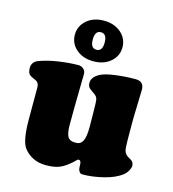

<svg xmlns="http://www.w3.org/2000/svg" viewBox="-117 -880 900 997"><g transform="rotate(15 333.0 -381.5)"><path d="M227.3 -595.5Q191.4 -626.5 191.4 -673.3Q191.4 -720.2 227.3 -751.5Q263.2 -782.7 319.3 -782.7Q375.5 -782.7 411.4 -751.5Q447.3 -720.2 447.3 -673.3Q447.3 -626.5 411.4 -595.5Q375.5 -564.5 319.3 -564.5Q263.2 -564.5 227.3 -595.5ZM287.6 -673.3Q287.6 -626.5 319.3 -626.5Q351.6 -626.5 351.6 -673.3Q351.6 -720.7 319.3 -720.7Q287.6 -720.7 287.6 -673.3ZM597.2 -311.5V-277.3Q597.2 -201.2 598.9 -177.5Q600.6 -153.8 609.4 -143.6Q613.3 -138.2 619.4 -133.8Q625.5 -129.4 632.3 -125.7Q639.2 -122.1 641.1 -120.6Q655.8 -110.8 655.8 -91.3Q655.8 -81.1 647.5 -66.2Q639.2 -51.3 625.5 -40Q590.3 -12.2 530 2.7Q469.7 17.6 418 17.6Q409.7 17.6 405.3 14.4Q400.9 11.2 396.5 2.4Q392.1 -6.3 392.1 -32.7Q392.1 -40 388.7 -45.7Q385.3 -51.3 379.9 -51.3Q375.5 -51.3 372.6 -49.3Q369.6 -47.4 365.2 -42.2Q360.8 -37.1 357.9 -34.7Q323.2 -3.4 294.9 8.5Q266.6 20.5 220.7 20.5Q180.7 20.5 149.7 4.6Q118.7 -11.2 100.1 -37.6Q74.2 -73.2 74.2 -189.9V-359.9Q74.2 -382.8 55.2 -392.6Q53.7 -393.6 40 -399.4Q26.4 -405.3 21 -410.6Q9.8 -420.4 9.8 -447.3Q9.8 -460.9 17.3 -472.7Q24.9 -484.4 39.6 -490.2Q86.4 -508.3 145.5 -516.8Q204.6 -525.4 250.5 -525.4Q266.1 -525.4 278.1 -514.9Q290 -504.4 290 -487.8Q290 -485.8 288.3 -394.5Q286.6 -303.2 286.6 -211.4Q286.6 -189.5 289.8 -174.1Q293 -158.7 297.4 -150.6Q301.8 -142.6 309.8 -138.4Q317.9 -134.3 324.5 -133.3Q331.1 -132.3 342.3 -132.3Q366.7 -132.3 378.2 -154.8Q389.6 -177.2 389.6 -230Q389.6 -244.1 389.2 -268.6Q388.7 -293 388.7 -310.5Q388.7 -368.7 384.8 -381.3Q381.8 -391.6 370.1 -400.9Q365.7 -404.3 355.2 -411.4Q344.7 -418.5 340.8 -422.4Q329.1 -432.6 329.1 -450.7Q329.1 -482.9 367.7 -503.4Q392.1 -517.1 446.3 -524.4Q500.5 -531.7 551.8 -531.7H557.1Q601.6 -531.7 601.6 -486.3Q601.6 -467.8 599.4 -408.7Q597.2 -349.6 597.2 -311.5Z"/></g></svg>

Font: Cooper* Black
Style: Regular
Weight: 900
Designer: Owen Earl
Foundry: indestructible type*
Version: Version 0.001